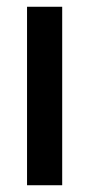

<svg xmlns="http://www.w3.org/2000/svg" viewBox="-20 -548 264 568"><path d="M60 0V-528H164V0Z"/></svg>

Font: Bricolage Grotesque 10pt Condensed Medium
Style: Regular
Weight: 500
Width: 3
Designer: Mathieu Triay
Foundry: Atelier Triay
Version: Version 1.000; ttfautohint (v1.8.4.7-5d5b);gftools[0.9.32]